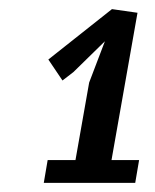

<svg xmlns="http://www.w3.org/2000/svg" viewBox="-20 -761 340 421"><path d="M175.5 -580 210 -670.5 141 -603 117 -584.5 86 -630.5 225.5 -741 281.5 -733 224.5 -410H285L276.5 -360H76L84.5 -410H145.5Z"/></svg>

Font: B612
Style: Bold Italic
Weight: 700
Italic angle: -10°
Designer: Nicolas Chauveau, Thomas Paillot, Jonathan Favre-Lamarine, Jean-Luc Vinot
Foundry: AIRBUS
Version: Version 1.008